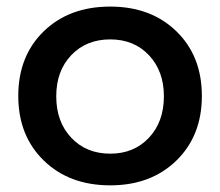

<svg xmlns="http://www.w3.org/2000/svg" viewBox="-20 -556 665 580"><path d="M35.2 -266.1Q35.2 -386.7 112.1 -461.4Q189 -536.1 313 -536.1Q436 -536.1 512.9 -461.4Q589.8 -386.7 589.8 -266.1Q589.8 -146 512.9 -71Q436 3.9 313 3.9Q189.5 3.9 112.3 -71Q35.2 -146 35.2 -266.1ZM149.9 -265.1Q149.9 -188 195.3 -139.9Q240.7 -91.8 313 -91.8Q384.8 -91.8 429.9 -139.9Q475.1 -188 475.1 -265.1Q475.1 -341.3 429.9 -389.2Q384.8 -437 313 -437Q240.7 -437 195.3 -389.4Q149.9 -341.8 149.9 -265.1Z"/></svg>

Font: Trueno
Style: Rg
Weight: 400
Designer: Julieta Ulanovsky
Foundry: Julieta Ulanovsky
Version: Version 3.001b